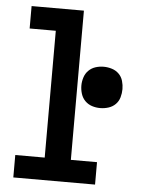

<svg xmlns="http://www.w3.org/2000/svg" viewBox="-53 -777 605 819"><g transform="rotate(5 250.0 -367.5)"><path d="M35 0V-96H161V-639H49V-735H273V-96H385V0ZM378 -327Q360 -327 343 -332.5Q326 -338 313.5 -350.5Q301 -363 295.5 -380.5Q290 -398 290 -416Q290 -433 295.5 -450.5Q301 -468 313.5 -480.5Q326 -493 343 -498.5Q360 -504 378 -504Q396 -504 413.5 -498.5Q431 -493 443.5 -480.5Q456 -468 461 -450.5Q466 -433 466 -416Q466 -398 461 -380.5Q456 -363 443.5 -350.5Q431 -338 413.5 -332.5Q396 -327 378 -327Z"/></g></svg>

Font: Iosevka SS18
Style: Bold
Weight: 700
Monospace: yes
Designer: Belleve Invis
Foundry: Belleve Invis
Version: Version 25.1.1; ttfautohint (v1.8.4)